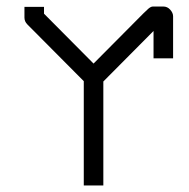

<svg xmlns="http://www.w3.org/2000/svg" viewBox="-20 -618 580 589"><path d="M85 -597H115V-576L267 -423L420 -577Q422.5 -579 427.2 -583.8Q432 -588.5 434.8 -591Q437.5 -593.5 441.5 -595.8Q445.5 -598 449 -598H481Q493.5 -598 502.2 -588.2Q511 -578.5 511 -568V-439H481H451V-523L297 -368V-49H267H237V-369L64 -543Q55 -552 55 -564V-597Z"/></svg>

Font: 3270 Nerd Font Mono
Style: Regular
Weight: 400
Monospace: yes
Version: Version 3.0.1;Nerd Fonts 3.0.0